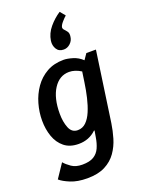

<svg xmlns="http://www.w3.org/2000/svg" viewBox="-198 -877 875 1187"><g transform="rotate(-20 239.5 -283.0)"><path d="M421 -500H484L418 -40Q411 7 397 54.5Q383 102 355 142Q327 182 280.5 206Q234 230 163 230Q99 230 54 211.5Q9 193 -12 174L49 83Q65 102 92.5 121Q120 140 163 140Q211 140 238 123.5Q265 107 278.5 77Q292 47 298 8L305 -33H301Q254 12 186 12Q128 12 91.5 -17.5Q55 -47 38 -95.5Q21 -144 21 -201Q21 -256 36.5 -310.5Q52 -365 83.5 -410Q115 -455 162.5 -482Q210 -509 274 -509Q298 -509 333 -498.5Q368 -488 395 -462ZM138 -204Q138 -150 154 -110Q170 -70 209 -70Q241 -70 264 -92.5Q287 -115 303 -153Q319 -191 330 -238Q341 -285 348 -334L358 -402Q318 -427 280 -427Q216 -427 177 -366.5Q138 -306 138 -204ZM298 -568Q266 -568 251.5 -592Q237 -616 241 -646Q248 -693 280.5 -731.5Q313 -770 353 -796L381 -762Q369 -752 352.5 -733Q336 -714 334 -701Q333 -691 341.5 -682.5Q350 -674 358.5 -662Q367 -650 363 -627Q360 -603 341 -585.5Q322 -568 298 -568Z"/></g></svg>

Font: Rosario
Style: Bold Italic
Weight: 700
Italic angle: -8.05°
Designer: Hector Gatti
Foundry: Omnibus Type
Version: Version 1.101; ttfautohint (v1.8.1.43-b0c9)